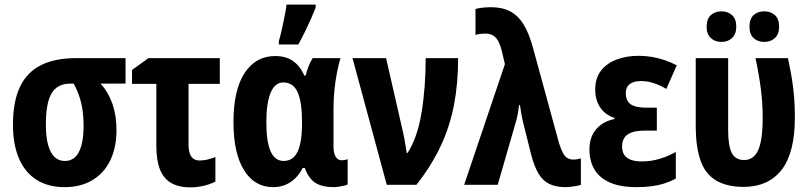

<svg xmlns="http://www.w3.org/2000/svg" viewBox="-20 -798 3495 829"><path d="M483 -236Q483 -162 456.5 -106.5Q430 -51 379.5 -20.5Q329 10 259 10Q188 10 138 -21.5Q88 -53 62 -113.5Q36 -174 36 -259Q36 -359 66 -422.5Q96 -486 156.5 -516.5Q217 -547 308 -547H522V-437H414Q448 -400 465.5 -349.5Q483 -299 483 -236ZM178 -260Q178 -208 187.5 -173Q197 -138 215 -120.5Q233 -103 260 -103Q301 -103 321 -142.5Q341 -182 341 -257Q341 -291 336.5 -322Q332 -353 322.5 -381.5Q313 -410 298 -437H284Q228 -437 203 -395.5Q178 -354 178 -260Z M929 -547V-436H794V-173Q794 -139 806 -122Q818 -105 841 -105Q858 -105 875.5 -109Q893 -113 910 -120V-14Q889 -3 860.5 4Q832 11 800 11Q753 11 720 -7.5Q687 -26 671 -65.5Q655 -105 655 -169V-436H550V-496L621 -547Z M1205 -103Q1232 -103 1249.5 -120.5Q1267 -138 1275.5 -174Q1284 -210 1284 -265V-272Q1284 -358 1265 -400Q1246 -442 1203 -442Q1167 -442 1148.5 -397.5Q1130 -353 1130 -270Q1130 -186 1148.5 -144.5Q1167 -103 1205 -103ZM1159 10Q1079 10 1033.5 -63.5Q988 -137 988 -271Q988 -409 1036 -482.5Q1084 -556 1168 -556Q1214 -556 1244.5 -535Q1275 -514 1294 -472H1300Q1305 -494 1313 -513.5Q1321 -533 1330 -547H1450Q1442 -520 1435 -484.5Q1428 -449 1424 -410Q1420 -371 1420 -331V-168Q1420 -136 1429.5 -121Q1439 -106 1455 -106Q1462 -106 1469.5 -107.5Q1477 -109 1481 -111V-2Q1478 1 1466.5 3.5Q1455 6 1442.5 8Q1430 10 1422 10Q1370 10 1341 -9Q1312 -28 1296 -73H1287Q1274 -47 1255 -28.5Q1236 -10 1212.5 0Q1189 10 1159 10ZM1184 -620Q1188 -633 1193 -654Q1198 -675 1203 -699Q1208 -723 1212 -744.5Q1216 -766 1217 -778H1343V-766Q1334 -742 1322 -715Q1310 -688 1296.5 -660.5Q1283 -633 1268 -606H1184Z M1502 -547H1647L1719 -232Q1723 -216 1726 -199Q1729 -182 1731.5 -166Q1734 -150 1736 -137H1739Q1760 -168 1775.5 -212.5Q1791 -257 1800 -311Q1809 -365 1813.5 -425Q1818 -485 1818 -547H1958Q1958 -439 1940.5 -346.5Q1923 -254 1883.5 -169Q1844 -84 1778 0H1650Z M1984 0 2160 -521 2146 -581Q2140 -604 2131.5 -620Q2123 -636 2109.5 -644.5Q2096 -653 2075 -653Q2064 -653 2053 -651.5Q2042 -650 2033 -647V-759Q2042 -762 2053 -763.5Q2064 -765 2076 -766Q2088 -767 2099 -767Q2148 -767 2182.5 -749Q2217 -731 2241 -692Q2265 -653 2282 -589L2394 -179Q2403 -151 2411.5 -136Q2420 -121 2431 -115Q2442 -109 2455 -109Q2464 -109 2472 -110.5Q2480 -112 2488 -114V0Q2480 3 2468.5 5Q2457 7 2444.5 8.5Q2432 10 2421 10Q2380 10 2351.5 -4Q2323 -18 2304.5 -49.5Q2286 -81 2273 -132L2242 -256Q2239 -267 2236.5 -278.5Q2234 -290 2232 -301Q2230 -312 2228.5 -323Q2227 -334 2225 -344H2221Q2219 -324 2215 -303.5Q2211 -283 2206 -267L2129 0Z M2816 -333V-234H2765Q2727 -234 2705.5 -225.5Q2684 -217 2675 -202Q2666 -187 2666 -165Q2666 -144 2675 -130Q2684 -116 2703 -108.5Q2722 -101 2752 -101Q2791 -101 2829 -112.5Q2867 -124 2898 -142V-27Q2874 -14 2849 -6Q2824 2 2794.5 6Q2765 10 2729 10Q2657 10 2612 -10.5Q2567 -31 2546 -67.5Q2525 -104 2525 -152Q2525 -206 2554 -240Q2583 -274 2633 -284V-289Q2593 -302 2571.5 -334Q2550 -366 2550 -412Q2550 -459 2573.5 -491Q2597 -523 2640 -540Q2683 -557 2737 -557Q2766 -557 2793.5 -552.5Q2821 -548 2848 -539Q2875 -530 2902 -516L2857 -414Q2830 -430 2803 -439Q2776 -448 2748 -448Q2716 -448 2699 -435Q2682 -422 2682 -397Q2682 -362 2703.5 -347.5Q2725 -333 2773 -333Z M3189 9Q3114 8 3069 -20.5Q3024 -49 3004.5 -105.5Q2985 -162 2984 -245V-547H3124V-234Q3124 -169 3139.5 -138Q3155 -107 3193 -107Q3234 -107 3253.5 -149.5Q3273 -192 3273 -290Q3273 -353 3265 -415Q3257 -477 3242 -547H3382Q3393 -497 3399.5 -456Q3406 -415 3409 -375.5Q3412 -336 3412 -290Q3412 -139 3355 -65Q3298 9 3189 9ZM3031 -682Q3031 -716 3049 -732.5Q3067 -749 3095 -749Q3123 -749 3141 -732.5Q3159 -716 3159 -683Q3159 -651 3141 -634Q3123 -617 3095 -617Q3067 -617 3049 -634Q3031 -651 3031 -682ZM3216 -682Q3216 -716 3233.5 -732.5Q3251 -749 3280 -749Q3308 -749 3326 -732.5Q3344 -716 3344 -683Q3344 -651 3326 -634Q3308 -617 3280 -617Q3251 -617 3233.5 -634Q3216 -651 3216 -682Z"/></svg>

Font: Noto Sans Display Condensed
Style: Bold
Weight: 700
Width: 3
Designer: Monotype Design Team
Foundry: Monotype Imaging Inc.
Version: Version 2.003